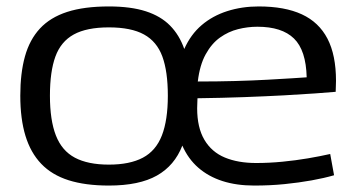

<svg xmlns="http://www.w3.org/2000/svg" viewBox="-20 -566 1103 596"><path d="M43 -269Q43 -339 57.5 -391Q72 -443 104 -477.5Q136 -512 188.5 -529Q241 -546 318 -546Q386 -546 432.5 -531Q479 -516 508 -486.5Q537 -457 552 -414Q572 -459 606 -488Q640 -517 685.5 -531.5Q731 -546 783 -546Q864 -546 917 -521.5Q970 -497 996.5 -446Q1023 -395 1023 -315Q1023 -306 1022.5 -297Q1022 -288 1022 -281Q999 -279 958 -276Q917 -273 861 -270Q805 -267 737 -264.5Q669 -262 593 -261Q593 -254 592.5 -246Q592 -238 592 -230Q592 -170 614.5 -132Q637 -94 678 -77Q719 -60 775 -60Q815 -60 856.5 -64Q898 -68 936 -74.5Q974 -81 1005 -88L1017 -22Q986 -13 947 -6Q908 1 863.5 5.5Q819 10 769 10Q714 10 670.5 -4Q627 -18 595.5 -45.5Q564 -73 546 -114Q522 -52 467 -21Q412 10 318 10Q245 10 193 -6.5Q141 -23 108 -57.5Q75 -92 59 -144.5Q43 -197 43 -269ZM135 -269Q135 -193 153.5 -145.5Q172 -98 212.5 -76.5Q253 -55 318 -55Q383 -55 423.5 -76.5Q464 -98 482.5 -145.5Q501 -193 501 -269Q501 -344 484 -390.5Q467 -437 427 -459Q387 -481 318 -481Q249 -481 209 -459Q169 -437 152 -390.5Q135 -344 135 -269ZM594 -313Q655 -313 709.5 -314.5Q764 -316 809.5 -318.5Q855 -321 886.5 -323Q918 -325 932 -326Q930 -410 892.5 -446.5Q855 -483 779 -483Q749 -483 719 -475.5Q689 -468 663 -449.5Q637 -431 618.5 -397.5Q600 -364 594 -313Z"/></svg>

Font: Georama SemiExpanded
Style: Regular
Weight: 400
Width: 6
Designer: Jean-Baptiste Levee
Foundry: Production Type
Version: Version 1.001